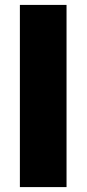

<svg xmlns="http://www.w3.org/2000/svg" viewBox="-20 -762 353 782"><path d="M61 0V-742H251V0Z"/></svg>

Font: MOST Montserrat ExtraBold
Style: Regular
Weight: 800
Designer: Julieta Ulanovsky
Foundry: Julieta Ulanovsky
Version: Version 8.000;March 11, 2024;FontCreator 15.0.0.2926 64-bit